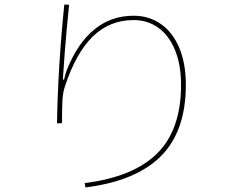

<svg xmlns="http://www.w3.org/2000/svg" viewBox="-20 -809 1040 842"><path d="M230 -268Q234 -513 262 -789L283 -788Q270 -659 264 -579.5Q258 -500 257 -481L256 -460H261Q262 -465 266 -480Q270 -495 275 -507Q321 -620 394 -680Q467 -740 566 -740Q633 -740 685 -704Q737 -668 766 -599.5Q795 -531 795 -437Q795 -234 686 -124.5Q577 -15 355 13L351 -6Q566 -33 670 -137Q774 -241 774 -437Q774 -525 747.5 -589.5Q721 -654 674 -687.5Q627 -721 566 -721Q461 -721 387 -649Q313 -577 265 -431Q256 -404 254 -373Q252 -342 252 -269Z"/></svg>

Font: IBM Plex Sans JP Thin
Style: Regular
Weight: 100
Designer: Mike Abbink; Paul van der Laan; Pieter van Rosmalen; Wujin Sim; Yejin Wi; Jinhee Kim; Boomi Park; Yona Kim; Kichan Ma
Foundry: Sandoll Inc.
Version: Version 1.001